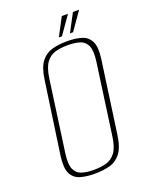

<svg xmlns="http://www.w3.org/2000/svg" viewBox="-138 -789 685 875"><g transform="rotate(-20 205.0 -351.5)"><path d="M167 12Q128 12 98 3Q68 -6 54.5 -34Q41 -62 49 -120L99 -469Q107 -527 129 -554.5Q151 -582 183.5 -590.5Q216 -599 255 -599Q295 -599 324.5 -590Q354 -581 368 -553.5Q382 -526 374 -469L325 -120Q317 -61 295 -33Q273 -5 240.5 3.5Q208 12 167 12ZM170 -6Q204 -6 231 -13.5Q258 -21 276 -45.5Q294 -70 301 -121L349 -466Q356 -517 345 -541.5Q334 -566 309.5 -573.5Q285 -581 252 -581Q218 -581 191 -573.5Q164 -566 146 -541.5Q128 -517 121 -466L73 -121Q66 -70 77 -45.5Q88 -21 112.5 -13.5Q137 -6 170 -6ZM226 -628 272 -715H302L241 -628ZM280 -628 326 -715H356L295 -628Z"/></g></svg>

Font: Alumni Sans Thin
Style: Italic
Weight: 100
Italic angle: -8°
Designer: Robert E. Leuschke
Foundry: Robert E. Leuschke
Version: Version 1.016